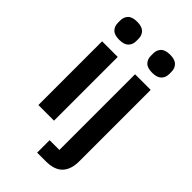

<svg xmlns="http://www.w3.org/2000/svg" viewBox="-283 -829 1112 1112"><g transform="rotate(45 273.0 -273.0)"><path d="M138 -598Q98 -598 80.5 -616Q63 -634 63 -662V-682Q63 -710 80.5 -728Q98 -746 138 -746Q177 -746 195 -728Q213 -710 213 -682V-662Q213 -634 195 -616Q177 -598 138 -598ZM74 -522H202V0H74ZM344 -522H472V63Q472 129 439 164.5Q406 200 334 200H264V98H344ZM408 -598Q368 -598 350.5 -616Q333 -634 333 -662V-682Q333 -710 350.5 -728Q368 -746 408 -746Q447 -746 465 -728Q483 -710 483 -682V-662Q483 -634 465 -616Q447 -598 408 -598Z"/></g></svg>

Font: IBM Plex Sans Hebrew SemiBold
Style: Regular
Weight: 600
Designer: Mike Abbink, Paul van der Laan, Pieter van Rosmalen, Yanek Iontef
Foundry: Bold Monday
Version: Version 1.2